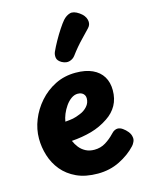

<svg xmlns="http://www.w3.org/2000/svg" viewBox="-128 -951 800 1035"><g transform="rotate(-15 271.5 -433.5)"><path d="M288.2 3.9Q219.2 3.9 170 -18.9Q120.8 -41.7 89.6 -79.6Q58.4 -117.4 43.7 -164.7Q29 -212 29 -260Q29 -312.6 49.5 -364.1Q70 -415.7 107.7 -458.4Q145.3 -501.2 196.8 -527Q248.3 -552.8 311.1 -552.8Q366.6 -552.8 404.5 -535.3Q442.4 -517.8 461.7 -485.8Q481 -453.9 481 -410Q481 -362.6 461.2 -326.6Q441.3 -290.7 404.1 -266.1Q359.3 -235.8 308.2 -221.5Q257 -207.2 197.3 -202.9Q206.1 -182.4 219.8 -164.9Q233.6 -147.4 254.3 -136.3Q275 -125.2 303.1 -125.2Q337.8 -125.2 365.7 -142.4Q393.6 -159.7 415.4 -183Q426.9 -195.7 435.9 -199.4Q445 -203.2 452 -203.2Q465.6 -203.2 479.8 -193.3Q494.1 -183.4 505.6 -169.2Q517 -154.9 519.3 -139.8Q522.7 -125.6 516.2 -111.8Q509.7 -98.1 502.7 -91.1Q465.7 -51.1 410.3 -23.6Q355 3.9 288.2 3.9ZM190.2 -312.1Q217 -314.1 234.3 -317.4Q251.6 -320.8 276.1 -331.1Q299.8 -340.2 317 -359.3Q334.2 -378.3 334.2 -404Q334.2 -414.1 329.7 -422.1Q325.1 -430.1 316.1 -435.3Q307.1 -440.4 293.3 -440.4Q273.8 -440.4 256.1 -427.6Q238.3 -414.7 224.7 -395Q211 -375.3 201.9 -353.3Q192.9 -331.2 190.2 -312.1ZM328 -642.6Q316.9 -627.6 297.4 -621.6Q278 -615.6 254.2 -628.1Q231.9 -640.8 229.2 -657.9Q226.6 -675.1 232.8 -689.9Q244.2 -715.2 260.9 -745.2Q277.6 -775.2 295.4 -802.2Q313.2 -829.2 325.8 -843.8Q343.6 -863.6 364.7 -869.7Q385.9 -875.9 415.4 -855.6Q443.7 -836.2 449.7 -810.9Q455.8 -785.6 438.8 -767.6Q426.4 -754 393.2 -719.8Q359.9 -685.6 328 -642.6Z"/></g></svg>

Font: Playpen Sans Hebrew
Style: Regular
Weight: 400
Designer: Tom Grace, Laura Meseguer, Veronika Burian, José Scaglione
Foundry: TypeTogether
Version: Version 2.000